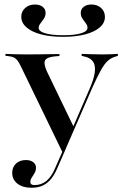

<svg xmlns="http://www.w3.org/2000/svg" viewBox="-20 -660 560 872"><path d="M264.5 33.1 75 -358.1Q66.9 -375 60.1 -384.3Q53.2 -393.5 44 -398.4Q34.7 -403.2 20.2 -404.8L4.8 -406.5V-415.3Q24.2 -414.5 47.6 -413.7Q71 -412.9 97.6 -412.9H100.8H106.5Q137.1 -412.9 163.3 -413.3Q189.5 -413.7 211.7 -414.1Q233.9 -414.5 250 -414.5V-405.6L229.8 -404Q193.5 -400.8 185.1 -386.3Q176.6 -371.8 193.5 -334.7L315.3 -82.3L306.5 -71L384.7 -251.6Q406.5 -300 410.5 -331.9Q414.5 -363.7 402 -381Q389.5 -398.4 360.5 -404L350.8 -406.5V-415.3Q371.8 -414.5 395.6 -413.7Q419.4 -412.9 446.8 -412.9Q468.5 -412.9 484.7 -413.7Q500.8 -414.5 515.3 -415.3V-406.5L505.6 -403.2Q485.5 -397.6 470.6 -384.7Q455.6 -371.8 439.1 -342.7Q422.6 -313.7 398.4 -259.7L271 33.1ZM122.6 192.7Q83.1 192.7 59.3 174.2Q35.5 155.6 35.5 125Q35.5 99.2 52.4 83.1Q69.4 66.9 97.6 66.9Q118.5 66.9 131 76.6Q143.5 86.3 143.5 101.6Q143.5 114.5 137.1 125.8Q130.6 137.1 124.2 146.8Q117.7 156.5 117.7 166.1Q117.7 180.6 136.3 180.6Q167.7 180.6 190.7 161.7Q213.7 142.7 229 106.5L271 11.3L279 15.3L239.5 105.6Q229 130.6 213.7 150.4Q198.4 170.2 176.6 181.5Q154.8 192.7 122.6 192.7ZM266.1 -492.7Q208.9 -492.7 166.1 -504Q123.4 -515.3 100 -535.9Q76.6 -556.5 76.6 -583.9Q76.6 -608.1 94.4 -623.8Q112.1 -639.5 138.7 -639.5Q160.5 -639.5 173.8 -629Q187.1 -618.5 187.1 -601.6Q187.1 -587.1 179.4 -575.4Q171.8 -563.7 163.7 -553.6Q155.6 -543.5 155.6 -533.9Q155.6 -517.7 185.1 -508.9Q214.5 -500 267.7 -500Q319.4 -500 348.4 -508.9Q377.4 -517.7 377.4 -533.9Q377.4 -544.4 369.8 -554Q362.1 -563.7 354.4 -575.4Q346.8 -587.1 346.8 -601.6Q346.8 -618.5 360.1 -629Q373.4 -639.5 395.2 -639.5Q421.8 -639.5 439.1 -623.8Q456.5 -608.1 456.5 -583.1Q456.5 -555.6 433.1 -535.5Q409.7 -515.3 367.3 -504Q325 -492.7 266.1 -492.7Z"/></svg>

Font: Playfair 144pt SemiExpanded SemiBold
Style: Regular
Weight: 600
Width: 6
Designer: Claus Eggers Sørensen
Foundry: Claus Eggers Sørensen
Version: Version 2.203